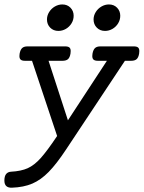

<svg xmlns="http://www.w3.org/2000/svg" viewBox="-27 -665 662 885"><path d="M615.2 -429.7Q615.2 -422.4 614.3 -418Q611.3 -399.9 602.8 -392.3Q594.2 -384.8 577.6 -384.8H548.8L277.3 24.4Q233.4 90.8 197.5 127.4Q161.6 164.1 122.1 181.2Q82.5 198.2 27.8 200.2Q-6.8 201.2 -6.8 167.5Q-6.8 147 1.2 137.2Q9.3 127.4 23.4 126.5Q70.3 124 100.6 110.4Q130.9 96.7 160.4 64Q189.9 31.2 236.3 -38.1L120.6 -384.8H88.4Q74.7 -384.8 68.6 -389.9Q62.5 -395 62.5 -406.7Q62.5 -409.2 63.5 -418Q66.9 -436 75.2 -443.6Q83.5 -451.2 100.1 -451.2H272.9Q286.6 -451.2 292.7 -446.3Q298.8 -441.4 298.8 -429.7Q298.8 -422.4 297.9 -418Q294.9 -399.9 286.4 -392.3Q277.8 -384.8 261.2 -384.8H196.8L286.1 -110.4L465.8 -384.8H424.3Q410.6 -384.8 404.5 -389.9Q398.4 -395 398.4 -406.7Q398.4 -409.2 399.4 -418Q402.8 -436 411.1 -443.6Q419.4 -451.2 436 -451.2H589.4Q603 -451.2 609.1 -446.3Q615.2 -441.4 615.2 -429.7ZM312.5 -592.3Q312.5 -573.2 302.5 -557.1Q292.5 -541 276.4 -531.7Q260.3 -522.5 242.2 -522.5Q219.2 -522.5 204.3 -537.6Q189.5 -552.7 189.5 -575.2Q189.5 -593.3 199.5 -609.4Q209.5 -625.5 225.8 -635Q242.2 -644.5 260.3 -644.5Q283.2 -644.5 297.9 -629.4Q312.5 -614.3 312.5 -592.3ZM527.3 -592.3Q527.3 -573.2 517.3 -557.1Q507.3 -541 491.2 -531.7Q475.1 -522.5 457 -522.5Q434.1 -522.5 419.2 -537.6Q404.3 -552.7 404.3 -575.2Q404.3 -593.3 414.3 -609.4Q424.3 -625.5 440.7 -635Q457 -644.5 475.1 -644.5Q498 -644.5 512.7 -629.4Q527.3 -614.3 527.3 -592.3Z"/></svg>

Font: Courier Prime
Style: Italic
Weight: 400
Italic angle: -10°
Designer: Alan Dague-Greene
Foundry: Quote-Unquote Apps
Version: Version 3.018